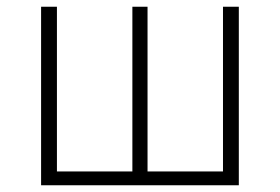

<svg xmlns="http://www.w3.org/2000/svg" viewBox="-20 -550 832 570"><path d="M102 0V-530H149V-41H373V-530H418V-41H642V-530H689V0Z"/></svg>

Font: Noto Sans TC ExtraLight
Style: Regular
Weight: 250
Designer: Ryoko NISHIZUKA  (kana, bopomofo & ideographs); Paul D. Hunt (Latin, Greek & Cyrillic); Sandoll Communications , Soo-you
Foundry: Adobe
Version: Version 2.004-H2;hotconv 1.0.118;makeotfexe 2.5.65603